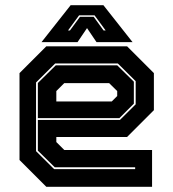

<svg xmlns="http://www.w3.org/2000/svg" viewBox="-20 -718 666 738"><path d="M468.5 -540 571.5 -437V-294.5L468.5 -191.5H196.5V-172L227 -141.5H564.5V0H158L55 -103V-437L158 -540ZM430.5 -467 494.5 -404V-319.5L439 -264H125.5V-399L194.5 -467ZM433 -474H192L118.5 -401V-137L188 -68H499.5V-75H190.5L125.5 -139V-257H441L501.5 -317V-406ZM399.5 -398.5H227L196.5 -368V-328H409.5L430.5 -349V-368ZM251.5 -698H377.5L489.5 -556H351L314.5 -610L278 -556H139.5ZM284 -659 241.5 -601H249L287.5 -653.5H340L378 -601H386L343.5 -659Z"/></svg>

Font: Tourney ExtraBold
Style: Regular
Weight: 800
Designer: Tyler Finck
Foundry: Etcetera Type Co
Version: Version 1.015